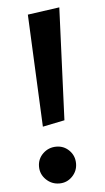

<svg xmlns="http://www.w3.org/2000/svg" viewBox="-53 -761 445 811"><g transform="rotate(-5 169.0 -355.5)"><path d="M117 -230 95 -707 230 -726 210 -249ZM166 15Q133 15 109.5 -8Q86 -31 86 -63Q86 -96 109.5 -118.5Q133 -141 166 -141Q198 -141 220.5 -118.5Q243 -96 243 -63Q243 -31 220.5 -8Q198 15 166 15Z"/></g></svg>

Font: Wittgenstein SemiBold
Style: Regular
Weight: 600
Designer: Jörg Drees
Foundry: Jörg Drees
Version: Version 1.500